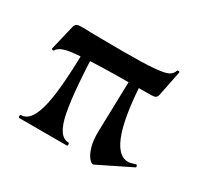

<svg xmlns="http://www.w3.org/2000/svg" viewBox="-104 -547 697 678"><g transform="rotate(30 245.0 -207.5)"><path d="M449 -421 429 -322Q427 -310 421 -306.5Q415 -303 401 -303Q241 -303 163 -299.5Q85 -296 60 -289Q35 -282 28 -269Q27 -266 22 -267Q17 -268 18 -271L42 -372Q45 -383 51 -386Q57 -389 70 -389Q97 -389 110 -388L239 -387Q324 -387 364.5 -390.5Q405 -394 419.5 -401Q434 -408 439 -423Q440 -426 445 -425.5Q450 -425 449 -421ZM334 -372Q339 -372 344.5 -369.5Q350 -367 350 -365Q360 -58 450 -58Q459 -58 477 -64L479 -65Q483 -65 484.5 -60Q486 -55 482 -54L350 11Q343 14 332 2Q321 -10 313 -36Q305 -62 306 -99L313 -364L331 -372ZM234 -12Q237 -12 237.5 -6Q238 0 234 0H40Q37 0 37 -6Q37 -12 40 -12Q83 -12 101.5 -96.5Q120 -181 120 -368L154 -366Q159 -185 175.5 -98.5Q192 -12 234 -12Z"/></g></svg>

Font: Cormorant Infant
Style: Bold
Weight: 700
Designer: Christian Thalmann (Catharsis Fonts)
Foundry: Catharsis Fonts
Version: Version 4.000